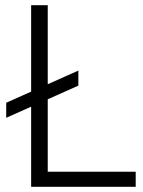

<svg xmlns="http://www.w3.org/2000/svg" viewBox="-20 -720 553 740"><path d="M4 -324 282 -448V-390L4 -266ZM100 -700H164V-58H503V0H100Z"/></svg>

Font: Oak Sans Light
Style: Regular
Weight: 400
Designer: Erik Kennedy, Walven
Foundry: Erik Kennedy, Walven
Version: Version 1.100;Glyphs 3.1.2 (3151)